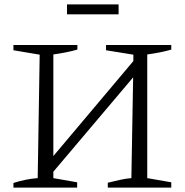

<svg xmlns="http://www.w3.org/2000/svg" viewBox="-20 -851 841 871"><path d="M41 0V-21Q69 -30 96.5 -35.5Q124 -41 151 -43L160 -603L41 -623V-647H331V-626Q306 -619 278.5 -613.5Q251 -608 222 -604V-143L585 -574V-603L461 -623V-647H757V-626Q733 -619 705.5 -613.5Q678 -608 648 -604V-43L757 -24V0H469V-22Q497 -29 524 -35Q551 -41 576 -43L584 -500L222 -72V-43L330 -24V0ZM284 -786V-831H518V-786Z"/></svg>

Font: Piazzolla Light
Style: Regular
Weight: 300
Designer: Juan Pablo del Peral
Foundry: Huerta Tipografica
Version: Version 1.330